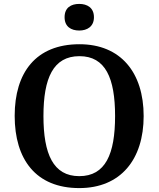

<svg xmlns="http://www.w3.org/2000/svg" viewBox="-20 -951 810 981"><path d="M385 -795C425 -795 460 -815 460 -863C460 -912 425 -931 385 -931C343 -931 310 -912 310 -863C310 -815 343 -795 385 -795ZM385 10C597 10 714 -137 714 -358C714 -580 597 -725 386 -725C163 -725 55 -580 55 -359C55 -137 163 10 385 10ZM385 -51C252 -51 202 -164 202 -358C202 -552 252 -664 386 -664C519 -664 568 -552 568 -358C568 -164 519 -51 385 -51Z"/></svg>

Font: Noto Serif SemiBold
Style: Regular
Weight: 600
Designer: Monotype Design Team
Foundry: Monotype Imaging Inc.
Version: Version 2.013